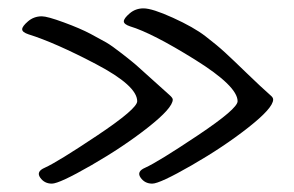

<svg xmlns="http://www.w3.org/2000/svg" viewBox="-20 -522 703 459"><path d="M48 -440Q33 -445 33 -452Q33 -459 47 -471Q61 -483 80 -483Q93 -483 132.5 -468.5Q172 -454 196.5 -441Q221 -428 234 -420.5Q247 -413 272 -393.5Q297 -374 305.5 -366.5Q314 -359 345.5 -330.5Q377 -302 385 -295Q393 -288 393 -284Q393 -264 334 -217.5Q275 -171 198.5 -127Q122 -83 104 -83Q86 -83 76 -97.5Q66 -112 87 -121Q118 -135 213 -198.5Q308 -262 308 -280Q308 -317 210 -368.5Q112 -420 48 -440ZM291 -459Q276 -464 276 -471Q276 -478 290 -490Q304 -502 323 -502Q344 -502 393.5 -479.5Q443 -457 471 -435.5Q499 -414 518 -396.5Q537 -379 570 -347Q603 -315 629 -292Q633 -288 633 -284Q633 -264 574 -217.5Q515 -171 438.5 -127Q362 -83 344 -83Q326 -83 316 -97.5Q306 -112 327 -121Q358 -135 453 -198.5Q548 -262 548 -280Q548 -316 446 -379.5Q344 -443 291 -459Z"/></svg>

Font: Handlee
Style: Regular
Weight: 400
Designer: Joe Prince
Foundry: Joe Prince
Version: Version 1.001